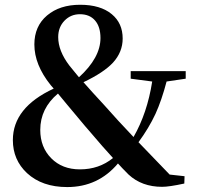

<svg xmlns="http://www.w3.org/2000/svg" viewBox="-20 -758 824 794"><path d="M257.8 15.6Q154.3 15.6 91.8 -42Q33.2 -96.7 33.2 -178.7Q33.2 -313.5 202.1 -391.6L189.5 -406.2Q122.1 -490.2 122.1 -574.2Q122.1 -649.4 174.3 -693.8Q226.6 -738.3 311.5 -738.3Q395.5 -738.3 442.4 -699.2Q487.3 -662.1 487.3 -598.6Q487.3 -543 447.3 -499Q409.2 -458 325.2 -418Q359.4 -378.9 410.2 -324.2Q468.8 -257.8 532.2 -191.4Q588.9 -290 609.4 -420.9L520.5 -432.6V-463.9H748V-432.6L668.9 -420.9Q648.4 -342.8 623 -287.1Q595.7 -228.5 552.7 -169.9Q576.2 -145.5 627.9 -91.8Q662.1 -55.7 681.6 -36.1L743.2 -29.3L742.2 1Q679.7 14.6 650.4 14.6Q566.4 14.6 511.7 -36.1Q481.4 -66.4 467.8 -82Q385.7 15.6 257.8 15.6ZM310.5 -57.6Q389.6 -57.6 447.3 -104.5Q410.2 -144.5 344.7 -221.7Q335.9 -231.4 332 -236.3Q300.8 -273.4 256.8 -326.2Q231.4 -356.4 219.7 -371.1Q146.5 -309.6 146.5 -220.7Q146.5 -149.4 191.9 -103.5Q237.3 -57.6 310.5 -57.6ZM306.6 -438.5Q395.5 -519.5 395.5 -600.6Q395.5 -647.5 373 -673.3Q350.6 -699.2 310.5 -699.2Q272.5 -699.2 246.6 -672.4Q220.7 -645.5 220.7 -604.5Q220.7 -547.9 266.6 -487.3Q276.4 -474.6 296.9 -450.2Q302.7 -442.4 306.6 -438.5Z"/></svg>

Font: Bpmf GenRyu Min B
Style: B
Weight: 700
Foundry: But Ko
Version: Version 1.320